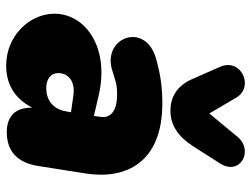

<svg xmlns="http://www.w3.org/2000/svg" viewBox="-118 -702 832 637"><g transform="rotate(90 298.5 -384.0)"><path d="M198 12C257 12 306 -13 338 -75C336 -18 367 10 419 10C482 10 520 -25 531 -93L556 -252C577 -385 520 -506 324 -506C275 -506 235 -502 174 -485C51 -449 105 -308 211 -339C252 -351 259 -356 294 -356C348 -356 374 -335 368 -300L365 -279L301 -294C140 -333 26 -252 26 -148C26 -66 99 12 198 12ZM348 -533C398 -533 435 -561 465 -607L523 -698C565 -764 480 -811 434 -755L357 -662L304 -752C268 -812 172 -767 202 -698L243 -605C263 -559 298 -533 348 -533ZM223 -161C223 -191 247 -218 297 -211L353 -203L350 -187C344 -149 318 -121 273 -121C241 -121 223 -137 223 -161Z"/></g></svg>

Font: SN Pro Black
Style: Italic
Weight: 900
Italic angle: -9°
Designer: Tobias Whetton
Foundry: Supernotes
Version: Version 1.001;Glyphs 3.2 (3249)